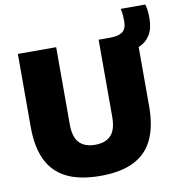

<svg xmlns="http://www.w3.org/2000/svg" viewBox="-95 -975 999 1071"><g transform="rotate(-10 404.5 -439.0)"><path d="M389 10Q272 10 197.5 -27Q123 -64 87.2 -138.5Q51.5 -213 51.5 -324.5V-740H268.5V-304Q268.5 -230 299.5 -198Q330.5 -166 389 -166Q447.5 -166 478.2 -198Q509 -230 509 -304V-740H576.5Q622 -740 644.8 -757Q667.5 -774 667.5 -818Q667.5 -833 666.2 -849.5Q665 -866 660.5 -888H799.5Q805.5 -867 807.2 -847.8Q809 -828.5 809 -809Q809 -750.5 786 -714Q763 -677.5 722 -661V-324.5Q722 -213 687 -138.5Q652 -64 578.2 -27Q504.5 10 389 10Z"/></g></svg>

Font: Encode Sans SC Condensed Thin Black
Style: Regular
Weight: 900
Version: Version 3.002